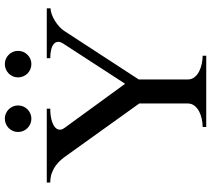

<svg xmlns="http://www.w3.org/2000/svg" viewBox="-60 -829 889 809"><g transform="rotate(-90 384.5 -424.5)"><path d="M753.9 -655.8V-671.9H543.9V-657.2Q563 -657.2 578.1 -653.8Q593.3 -650.4 602.3 -643.6Q611.3 -636.7 612.5 -626.2Q613.8 -615.7 605 -602.1L436 -341.8L250 -597.2Q241.2 -609.4 242.9 -620.4Q244.6 -631.3 255.6 -639.4Q266.6 -647.5 285.9 -652.3Q305.2 -657.2 331.1 -657.2V-671.9H20V-657.2Q42.5 -657.2 60.5 -650.4Q78.6 -643.6 92.3 -633.3Q106 -623 115.7 -611.6Q125.5 -600.1 131.8 -590.8L353 -282.2V-78.1Q353 -61.5 343.5 -49.6Q334 -37.6 319.6 -30Q305.2 -22.5 287.6 -18.8Q270 -15.1 253.9 -15.1V0H554.2V-15.1Q538.1 -15.1 520.5 -18.8Q502.9 -22.5 488 -30Q473.1 -37.6 463.6 -49.6Q454.1 -61.5 454.1 -78.1V-284.2L659.2 -599.1Q665.5 -608.9 676.5 -618.9Q687.5 -628.9 700.7 -637.2Q713.9 -645.5 727.8 -650.6Q741.7 -655.8 753.9 -655.8ZM574.7 -793Q574.7 -804.7 570.3 -814.7Q565.9 -824.7 558.3 -832.3Q550.8 -839.8 540.8 -844.2Q530.8 -848.6 519 -848.6Q507.3 -848.6 497.1 -844.2Q486.8 -839.8 479.2 -832.3Q471.7 -824.7 467.3 -814.7Q462.9 -804.7 462.9 -793Q462.9 -781.2 467.3 -771Q471.7 -760.7 479.2 -753.2Q486.8 -745.6 497.1 -741.2Q507.3 -736.8 519 -736.8Q530.8 -736.8 540.8 -741.2Q550.8 -745.6 558.3 -753.2Q565.9 -760.7 570.3 -771Q574.7 -781.2 574.7 -793ZM344.7 -793Q344.7 -804.7 340.3 -814.7Q335.9 -824.7 328.4 -832.3Q320.8 -839.8 310.8 -844.2Q300.8 -848.6 289.1 -848.6Q277.3 -848.6 267.1 -844.2Q256.8 -839.8 249.3 -832.3Q241.7 -824.7 237.3 -814.7Q232.9 -804.7 232.9 -793Q232.9 -781.2 237.3 -771Q241.7 -760.7 249.3 -753.2Q256.8 -745.6 267.1 -741.2Q277.3 -736.8 289.1 -736.8Q300.8 -736.8 310.8 -741.2Q320.8 -745.6 328.4 -753.2Q335.9 -760.7 340.3 -771Q344.7 -781.2 344.7 -793Z"/></g></svg>

Font: Galatia SIL
Style: Regular
Weight: 400
Designer: Development by SIL's NRSI team
Version: Version 2.1